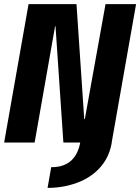

<svg xmlns="http://www.w3.org/2000/svg" viewBox="-46 -695 683 936"><path d="M185.9 221Q229.2 221 271 212.7Q312.7 204.3 349.9 187.8Q387.1 171.3 418.2 145Q449.2 118.6 470.1 82.7Q491 46.7 499 0H345Q340.6 24.6 330.7 46.4Q320.8 68.2 304.5 84.6Q288.2 101 263.7 110.5Q239.2 120 203.6 120ZM-25.8 0H122.8L222.6 -567.4H224.6L263 0H498.4L617.4 -675H468.5L367.6 -114.7H364.6L326.9 -675H93.2Z"/></svg>

Font: Anybody Thin Condensed
Style: Italic
Weight: 100
Width: 3
Italic angle: -10°
Version: Version 1.113;gftools[0.9.25]